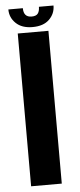

<svg xmlns="http://www.w3.org/2000/svg" viewBox="-55 -815 352 845"><g transform="rotate(-5 120.5 -392.0)"><path d="M47.5 0V-675H183V0ZM115 -697.5Q68 -697.5 41.8 -722.8Q15.5 -748 15.5 -784H79.5Q79.5 -744 115 -744Q135 -744 142.8 -754.5Q150.5 -765 150.5 -784H215Q215 -748 189.2 -722.8Q163.5 -697.5 115 -697.5Z"/></g></svg>

Font: Anybody SemiBold
Style: Regular
Weight: 600
Designer: Tyler Finck
Foundry: Etcetera Type Company
Version: Version 1.010; ttfautohint (v1.8.3) -l 8 -r 50 -G 200 -x 14 